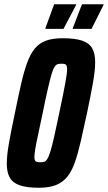

<svg xmlns="http://www.w3.org/2000/svg" viewBox="-20 -876 508 904"><path d="M164 8Q108 8 74.5 -3Q41 -14 26.5 -39Q12 -64 12 -105Q12 -145 22.5 -204Q33 -263 50 -343Q66 -422 79.5 -481Q93 -540 108 -581Q123 -622 144 -647.5Q165 -673 196.5 -684.5Q228 -696 275 -696Q332 -696 365.5 -685Q399 -674 413.5 -649.5Q428 -625 428 -584Q428 -544 417.5 -485Q407 -426 390 -345Q374 -270 360.5 -211.5Q347 -153 332.5 -111.5Q318 -70 296.5 -43.5Q275 -17 243 -4.5Q211 8 164 8ZM170 -112Q181 -112 188.5 -114.5Q196 -117 203 -128Q210 -139 217.5 -163.5Q225 -188 235 -232Q245 -276 259 -344Q279 -438 287.5 -485Q296 -532 296 -550Q296 -563 293 -568Q290 -573 284.5 -574.5Q279 -576 269 -576Q258 -576 250.5 -573.5Q243 -571 236 -560Q229 -549 222 -524.5Q215 -500 205 -456.5Q195 -413 181 -344Q168 -281 159 -240Q150 -199 146 -174.5Q142 -150 142 -137Q142 -125 145 -120Q148 -115 154.5 -113.5Q161 -112 170 -112ZM322 -740 323 -744 366 -856H468L467 -852L411 -740ZM194 -740V-744L235 -856H339L338 -852L279 -740Z"/></svg>

Font: Saira ExtraCondensed ExtraBold
Style: Italic
Weight: 800
Width: 2
Italic angle: -12°
Designer: Hector Gatti with collaboration of the Omnibus-Type team
Foundry: Omnibus-Type
Version: Version 1.101